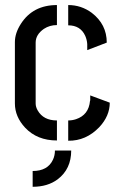

<svg xmlns="http://www.w3.org/2000/svg" viewBox="-20 -548 473 749"><path d="M107.4 180.7V119.1Q166 119.1 186.5 75.2Q194.3 58.6 194.3 39.1H257.8Q257.8 111.3 205.1 151.4Q166 180.7 107.4 180.7ZM38.1 -144.5Q38.1 -92.8 78.1 -49.8Q125 0 202.1 0V-78.1Q149.4 -78.1 127 -117.2Q119.1 -130.9 119.1 -144.5V-381.8Q119.1 -413.1 151.4 -435.5Q173.8 -450.2 202.1 -450.2V-528.3Q108.4 -528.3 61.5 -455.1Q38.1 -418.9 38.1 -383.8ZM246.1 -449.2Q293.9 -449.2 312.5 -408.2Q319.3 -392.6 320.3 -376V-352.5L396.5 -381.8Q396.5 -453.1 337.9 -498Q296.9 -528.3 246.1 -528.3ZM246.1 1Q315.4 2 367.2 -51.8Q408.2 -95.7 408.2 -147.5L332 -175.8Q332 -174.8 332 -173.8Q332 -172.9 332 -169.9Q332 -167 332 -165Q332 -163.1 332 -160.6Q332 -158.2 332 -156.2L331.1 -154.3Q326.2 -99.6 276.4 -83Q261.7 -78.1 246.1 -78.1Z"/></svg>

Font: Post No Bills Colombo SemiBold
Style: Regular
Weight: 600
Designer: Kosala Senevirathne, Siva Puranthara, Lasantha Premarathna, Tharique Azeez
Foundry: Mooniak
Version: Version 1.220 ; ttfautohint (v1.6)